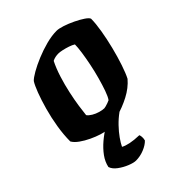

<svg xmlns="http://www.w3.org/2000/svg" viewBox="-202 -604 908 908"><g transform="rotate(-45 252.0 -150.0)"><path d="M172 0Q161 0 138.5 -7Q116 -14 90.5 -26Q65 -38 44 -53Q23 -68 14 -84Q14 -128 22 -177.5Q30 -227 43 -273.5Q56 -320 69.5 -355.5Q83 -391 94 -408Q104 -419 131 -434.5Q158 -450 194 -465Q230 -480 268 -490Q306 -500 338 -500Q353 -500 377.5 -492Q402 -484 428 -471.5Q454 -459 472.5 -446.5Q491 -434 494 -425Q494 -394 486.5 -349Q479 -304 467 -256Q455 -208 441 -166.5Q427 -125 415 -102Q387 -69 344 -46.5Q301 -24 255.5 -12Q210 0 172 0ZM239 -81Q242 -81 249.5 -83Q257 -85 265.5 -88Q274 -91 280 -94Q290 -108 300 -136.5Q310 -165 320 -201Q330 -237 337.5 -274Q345 -311 349.5 -342.5Q354 -374 354 -393Q343 -400 326.5 -405.5Q310 -411 294 -414.5Q278 -418 268 -418Q258 -418 248 -416Q238 -414 228 -409Q211 -375 198 -333.5Q185 -292 176 -250.5Q167 -209 162 -174.5Q157 -140 155 -119Q162 -109 177 -100Q192 -91 209.5 -86Q227 -81 239 -81ZM170 200Q155 200 130 190Q105 180 83.5 164Q62 148 56 129Q62 100 81 74Q100 48 126.5 25.5Q153 3 182 -14L277 -18Q252 0 230 23Q208 46 192.5 68Q177 90 169 107Q183 115 207 120Q231 125 266 126Q268 131 269 140Q270 149 267 162Q252 178 225 189Q198 200 170 200Z"/></g></svg>

Font: Texturina 12pt Black
Style: Italic
Weight: 900
Italic angle: -11°
Designer: Guillermo Torres Carreño
Foundry: Omnibus-Type
Version: Version 1.002